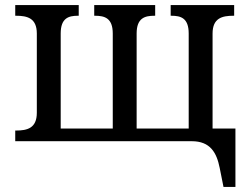

<svg xmlns="http://www.w3.org/2000/svg" viewBox="-20 -556 982 756"><path d="M860 180H907V-50H817V-424C817 -485 855 -494 899 -494H902V-536H652V-494H655C692 -494 723 -485 723 -424V-50H518V-424C518 -485 550 -494 588 -494H591V-536H351V-494H354C392 -494 424 -485 424 -424V-50H219V-424C219 -485 250 -494 287 -494H290V-536H40V-494H43C87 -494 125 -485 125 -424V-112C125 -51 87 -42 43 -42H40V0H735C808 0 833 45 845 105Z"/></svg>

Font: Noto Serif
Style: Regular
Weight: 400
Designer: Monotype Design Team
Foundry: Monotype Imaging Inc.
Version: Version 2.015